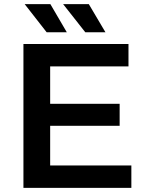

<svg xmlns="http://www.w3.org/2000/svg" viewBox="-20 -914 710 934"><path d="M94 0V-700H605V-591H224V-409H562V-302H224V-109H619V0ZM207 -757 100 -894H225L305 -757ZM395 -757 287 -894H412L493 -757Z"/></svg>

Font: Montserrat SemiBold
Style: Regular
Weight: 600
Designer: Julieta Ulanovsky
Foundry: Julieta Ulanovsky
Version: Version 9.000; ttfautohint (v1.8.4.7-5d5b)